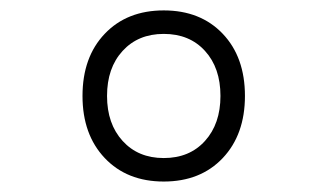

<svg xmlns="http://www.w3.org/2000/svg" viewBox="-20 -723 626 367"><path d="M293 -376Q222.7 -376 180.2 -420.9Q137.7 -465.8 137.7 -539.6Q137.7 -613.8 180.2 -658.4Q222.7 -703.1 293 -703.1Q363.3 -703.1 405.8 -658.4Q448.2 -613.8 448.2 -539.6Q448.2 -465.8 405.8 -420.9Q363.3 -376 293 -376ZM293 -420.9Q342.3 -420.9 371.8 -453.6Q401.4 -486.3 401.4 -539.6Q401.4 -593.3 371.8 -625.7Q342.3 -658.2 293 -658.2Q244.1 -658.2 214.4 -625.7Q184.6 -593.3 184.6 -539.6Q184.6 -486.3 214.4 -453.6Q244.1 -420.9 293 -420.9Z"/></svg>

Font: Cascadia Code NF ExtraLight
Style: Regular
Weight: 200
Monospace: yes
Designer: Aaron Bell
Foundry: Saja Typeworks
Version: Version 2404.023; ttfautohint (v1.8.4)